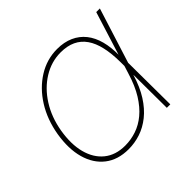

<svg xmlns="http://www.w3.org/2000/svg" viewBox="-136 -708 880 880"><g transform="rotate(-45 304.0 -267.5)"><path d="M238.3 10.7Q168.9 10.7 123.5 -24.7Q78.1 -60.1 60.5 -123Q43 -186 56.6 -268.6Q70.3 -349.6 109.6 -412.1Q148.9 -474.6 206.3 -510.5Q263.7 -546.4 330.6 -546.4Q375.5 -546.4 409.9 -531Q444.3 -515.6 467.3 -486.8Q490.2 -458 501.2 -416.7Q512.2 -375.5 511.2 -323.7H517.1L516.1 -272L518.1 0H495.6L493.7 -299.3Q493.2 -354.5 483.6 -396.5Q474.1 -438.5 454.3 -466.8Q434.6 -495.1 404.1 -509.5Q373.5 -523.9 331.1 -523.9Q271 -523.9 218 -491.2Q165 -458.5 128.4 -400.9Q91.8 -343.3 79.1 -268.6Q66.4 -192.4 81.5 -134.8Q96.7 -77.1 136.7 -44.7Q176.8 -12.2 238.3 -12.2Q275.9 -12.2 311.5 -24.2Q347.2 -36.1 378.9 -62.5Q410.6 -88.9 437 -131.3Q463.4 -173.8 481.9 -234.9L577.1 -539.1H600.6L515.1 -268.1L499.5 -214.4H493.7Q475.6 -154.3 448.2 -111.3Q420.9 -68.4 387 -41.3Q353 -14.2 315.2 -1.7Q277.3 10.7 238.3 10.7Z"/></g></svg>

Font: Inter 18pt Thin
Style: Italic
Weight: 250
Italic angle: -9.3988°
Version: Version 4.001;git-66647c0bb